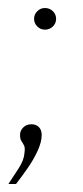

<svg xmlns="http://www.w3.org/2000/svg" viewBox="-20 -354 207 479"><path d="M92 -280Q81 -280 73 -288Q65 -296 65 -307Q65 -318 73 -326Q81 -334 92 -334Q104 -334 112 -326Q120 -318 120 -307Q120 -296 112 -288Q104 -280 92 -280ZM1 105Q13 87 26.5 66Q40 45 41 28Q43 15 40 9Q37 3 33.5 -2Q30 -7 30 -18Q30 -28 38 -36Q46 -44 58 -44Q70 -44 77 -37Q84 -30 84 -17Q84 0 74 22Q64 44 49 65.5Q34 87 20 105Z"/></svg>

Font: Alumni Sans ExtraLight
Style: Italic
Weight: 250
Italic angle: -8°
Version: Version 1.016